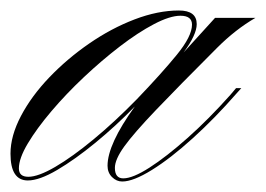

<svg xmlns="http://www.w3.org/2000/svg" viewBox="-76 -337 507 366"><path d="M-23 7Q-56 7 -56 -44Q-56 -78 -36 -116Q-16 -154 18 -189.5Q52 -225 94 -254Q136 -283 180.5 -300Q225 -317 265 -317Q299 -317 299 -291Q299 -271 274 -237L334 -303H411Q373 -281 338 -246Q264 -172 221.5 -127.5Q179 -83 161 -58Q143 -33 143 -17Q143 3 159 3Q177 3 209 -17.5Q241 -38 281.5 -74Q322 -110 363 -156L374 -169H384L375 -159Q334 -112 291.5 -73.5Q249 -35 213.5 -13Q178 9 157 9Q146 9 137.5 0.5Q129 -8 129 -21Q129 -62 181 -134Q145 -97 106 -65Q67 -33 33 -13Q-1 7 -23 7ZM-22 0Q-3 0 29.5 -19Q62 -38 102.5 -71.5Q143 -105 185 -148Q232 -197 261 -232.5Q290 -268 290 -290Q290 -307 268 -307Q248 -307 217.5 -291Q187 -275 152.5 -248.5Q118 -222 84 -190Q50 -158 22 -125Q-6 -92 -23 -63.5Q-40 -35 -40 -16Q-40 0 -22 0Z"/></svg>

Font: Ballet 16pt
Style: Regular
Weight: 400
Designer: Maximiliano R. Sproviero
Foundry: Omnibus-Type
Version: Version 1.100; ttfautohint (v1.8.3)